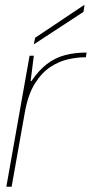

<svg xmlns="http://www.w3.org/2000/svg" viewBox="-20 -707 348 727"><path d="M4 0 92 -496H108L96 -400H99Q126 -440 157 -464Q188 -488 225.5 -498Q263 -508 308 -508L305 -490H299Q272 -490 238 -482.5Q204 -475 171 -453.5Q138 -432 112 -390.5Q86 -349 74 -281L24 0ZM108 -539 113 -564 297 -687H300L296 -662Z"/></svg>

Font: DM Sans 36pt Thin
Style: Italic
Weight: 250
Italic angle: -10°
Designer: Colophon Foundry, Jonny Pinhorn
Foundry: Colophon Foundry
Version: Version 4.004;gftools[0.9.30]